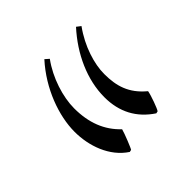

<svg xmlns="http://www.w3.org/2000/svg" viewBox="-131 -676 742 742"><g transform="rotate(-45 240.5 -304.5)"><path d="M358 -93 367 -95C373 -102 393 -157 396 -176C338 -224 323 -277 323 -343C323 -397 345 -471 392 -536L375 -549C304 -471 260 -374 260 -279C260 -198 293 -136 358 -93ZM180 -60 189 -62C192 -64 217 -126 221 -143C171 -190 147 -252 147 -331C147 -393 172 -473 216 -533L200 -547C123 -462 84 -352 84 -266C84 -188 113 -104 180 -60Z"/></g></svg>

Font: Noto Nastaliq Urdu
Style: Regular
Weight: 400
Designer: Monotype Design Team (Patrick Giasson: type design, Kamal Mansour: OpenType code, Glenda Bellarosa). Updated by Simon Co
Foundry: Monotype Imaging Inc., Simon Cozens
Version: Version 3.009